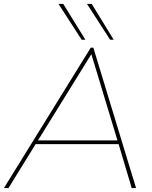

<svg xmlns="http://www.w3.org/2000/svg" viewBox="-48 -951 768 971"><path d="M-28 0 411 -710H424L640 0H618L552 -222H132L-5 0ZM144 -241H546L414 -677ZM365 -750 248 -931H272L384 -750ZM509 -750 392 -931H416L527 -750Z"/></svg>

Font: Georama Extended Thin
Style: Italic
Weight: 100
Width: 7
Italic angle: -9°
Designer: Jean-Baptiste Levee
Foundry: Production Type
Version: Version 1.000